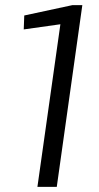

<svg xmlns="http://www.w3.org/2000/svg" viewBox="-20 -724 383 744"><path d="M200 0H125L214 -630L72 -610L74 -664L260 -704H299Z"/></svg>

Font: Pathway Extreme 8pt Thin 12pt Light
Style: Italic
Weight: 300
Italic angle: -8°
Version: Version 1.001;gftools[0.9.26]